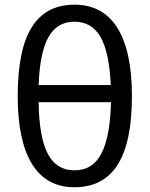

<svg xmlns="http://www.w3.org/2000/svg" viewBox="-20 -785 635 815"><path d="M295.9 -692.9Q222.7 -692.9 185.8 -627.7Q148.9 -562.5 144 -423.8H450.2Q443.8 -564.5 406.2 -628.7Q368.7 -692.9 295.9 -692.9ZM295.9 -62Q374 -62 410.9 -134.3Q447.8 -206.5 451.2 -351.1H144Q146 -202.1 182.9 -132.1Q219.7 -62 295.9 -62ZM540 -377Q540 -180.7 479.2 -85.4Q418.5 9.8 295.9 9.8Q176.8 9.8 116 -88.6Q55.2 -187 55.2 -377Q55.2 -575.2 115.2 -670.2Q175.3 -765.1 295.9 -765.1Q416.5 -765.1 478.3 -666.5Q540 -567.9 540 -377Z"/></svg>

Font: NotoSans
Style: Regular
Weight: 400
Designer: Monotype Design team
Foundry: Monotype Imaging Inc.
Version: Version 1.04; ttfautohint (v1.4.1)